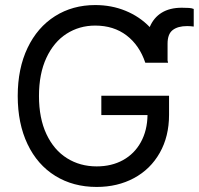

<svg xmlns="http://www.w3.org/2000/svg" viewBox="-20 -737 794 767"><path d="M360.4 -634.8Q296.9 -634.8 245.8 -602.1Q194.8 -569.3 165.3 -505.9Q135.7 -442.4 135.7 -353.5Q135.7 -264.6 165.5 -201.2Q195.3 -137.7 247.6 -105Q299.8 -72.3 366.2 -72.3Q425.8 -72.3 471.4 -97.4Q517.1 -122.6 542.7 -169.2Q568.4 -215.8 569.3 -277.3H384.8V-354.5H655.3V-278.3Q655.3 -191.9 618.2 -126.5Q581.1 -61 515.4 -25.6Q449.7 9.8 366.2 9.8Q272.5 9.8 200.9 -34.4Q129.4 -78.6 90.1 -160.9Q50.8 -243.2 50.8 -353.5Q50.8 -463.4 90.1 -545.7Q129.4 -627.9 199.7 -672.4Q270 -716.8 360.4 -716.8Q425.8 -716.8 481.7 -693.8Q537.6 -670.9 578.1 -628.9Q593.8 -666.5 626 -686.3Q658.2 -706.1 706.1 -706.1Q723.6 -706.1 734.9 -705.3Q746.1 -704.6 753.9 -701.2V-630.9Q740.2 -632.8 727.5 -632.8Q690.4 -632.8 669.9 -616.9Q649.4 -601.1 649.4 -562.5V-495.6L651.4 -486.3H560.5Q537.1 -556.2 485.6 -595.5Q434.1 -634.8 360.4 -634.8Z"/></svg>

Font: Pretendard
Style: Regular
Weight: 400
Designer: Base glyphs from Inter by Rasmus Andersson; Hangeul glyphs from Noto Sans CJK(Source Han Sans) by Jang Soo-young and Kan
Foundry: Kil Hyung-jin
Version: Version 1.309